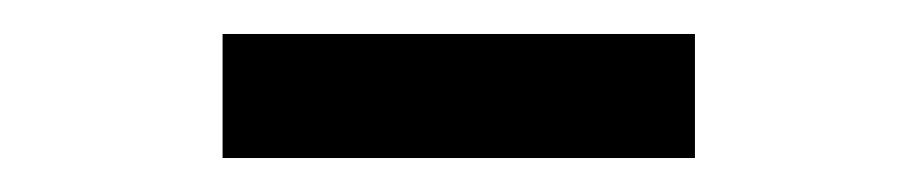

<svg xmlns="http://www.w3.org/2000/svg" viewBox="-20 -720 540 113"><path d="M111 -627V-700H389V-627Z"/></svg>

Font: Nunito Sans 7pt Condensed Medium
Style: Regular
Weight: 500
Width: 3
Designer: Vernon Adams
Foundry: Vernon Adams
Version: Version 3.101;gftools[0.9.27]